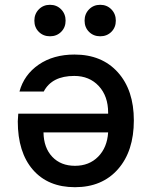

<svg xmlns="http://www.w3.org/2000/svg" viewBox="-20 -769 631 799"><path d="M430 -218H161Q162 -154 197.5 -116.5Q233 -79 292 -79Q351 -79 388.5 -117Q426 -155 430 -218ZM162 -388H61Q80 -458 141 -500Q202 -542 290 -542Q404 -542 470.5 -468Q537 -394 537 -268Q537 -140 471 -65Q405 10 292 10Q180 10 117 -62.5Q54 -135 54 -264L56 -296H430V-300Q430 -369 391 -411Q352 -453 289 -453Q196 -453 162 -388ZM234.5 -636.5Q216 -618 188 -618Q160 -618 141.5 -636.5Q123 -655 123 -683Q123 -711 141.5 -730Q160 -749 188 -749Q216 -749 234.5 -730Q253 -711 253 -683Q253 -655 234.5 -636.5ZM443.5 -636.5Q425 -618 397 -618Q369 -618 350.5 -636.5Q332 -655 332 -683Q332 -711 350.5 -730Q369 -749 397 -749Q425 -749 443.5 -730Q462 -711 462 -683Q462 -655 443.5 -636.5Z"/></svg>

Font: Manrope Medium
Style: Medium
Weight: 500
Designer: Mikhail Sharanda
Foundry: Mikhail Sharanda
Version: Version 4.000;hotconv 1.0.109;makeotfexe 2.5.65596